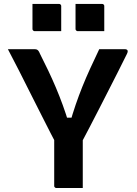

<svg xmlns="http://www.w3.org/2000/svg" viewBox="-20 -948 690 968"><path d="M397.3 0Q375 0 352.7 0Q330.4 0 308.6 0Q286.7 0 264.3 0Q261.3 0 258.8 -1.5Q256.3 -3 254.8 -5.1Q253.3 -7.1 253.3 -11Q253.3 -82 253.3 -157Q253.3 -231.9 253.3 -302.9H397.3Q397.3 -271.3 397.3 -236.4Q397.3 -201.5 397.3 -167Q397.3 -132.4 397.3 -100Q397.3 -74.9 397.3 -49.9Q397.3 -24.9 397.3 0ZM19.8 -700Q55.6 -700 89.4 -700Q123.1 -700 153.8 -700Q161.5 -700 165.8 -698.1Q170 -696.3 173.7 -691.7Q177.5 -687 181 -678Q203.3 -633.9 223.4 -591.8Q243.4 -549.7 261.6 -506.8Q279.8 -463.9 296.5 -418Q313.3 -372.1 328.3 -321.2L291.5 -354.6H368.2L330.7 -320.8Q345.6 -373.8 361.5 -420.1Q377.4 -466.5 395.3 -511.1Q413.3 -555.7 434.3 -601.7Q455.2 -647.7 480.3 -700Q515.2 -700 547.5 -700Q579.9 -700 609.5 -700Q619.3 -700 622.7 -694.3Q626.1 -688.6 619.8 -675.9Q598.5 -632.8 575.6 -587.4Q552.6 -542.1 528.7 -495.3Q504.9 -448.6 480.5 -400.9Q456.2 -353.3 431.9 -306.8Q407.7 -260.2 383.9 -215.5Q341.8 -215.5 317.6 -216Q293.4 -216.4 282.1 -217.3Q270.7 -218.2 266.9 -220.9Q263.2 -223.6 260.5 -228.1Q254.4 -238.7 236.1 -274.8Q217.9 -310.8 191.4 -362.8Q164.9 -414.7 135 -474.4Q105.1 -534.2 75.3 -592.9Q45.5 -651.6 19.8 -700ZM143.7 -928.1Q176.7 -928.1 210.7 -928.1Q244.6 -928.1 277.6 -928.1Q281.6 -928.1 283.6 -926.6Q285.6 -925.1 287.1 -923.1Q288.6 -921.1 288.6 -917.1V-790.9Q255.6 -790.9 221.7 -790.9Q187.7 -790.9 154.7 -790.9Q151.7 -790.9 149.2 -792.4Q146.7 -793.9 145.2 -796.4Q143.7 -798.9 143.7 -801.9ZM360.8 -928.1Q393.8 -928.1 427.7 -928.1Q461.7 -928.1 494.7 -928.1Q498.7 -928.1 500.7 -926.6Q502.7 -925.1 504.2 -923.1Q505.7 -921.1 505.7 -917.1V-790.9Q472.7 -790.9 438.7 -790.9Q404.8 -790.9 371.8 -790.9Q368.8 -790.9 366.3 -792.4Q363.8 -793.9 362.3 -796.4Q360.8 -798.9 360.8 -801.9Z"/></svg>

Font: Recursive Sans Linear Light
Style: Regular
Weight: 300
Version: Version 1.085